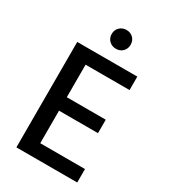

<svg xmlns="http://www.w3.org/2000/svg" viewBox="-210 -966 934 1063"><g transform="rotate(30 257.0 -434.0)"><path d="M320 -851Q337 -834 337 -808Q337 -782 320 -765Q303 -748 277 -748Q251 -748 233.5 -765Q216 -782 216 -808Q216 -834 233.5 -851Q251 -868 277 -868Q303 -868 320 -851ZM462 0H73V-674H457V-588H176V-380H425V-294H176V-86H462Z"/></g></svg>

Font: Hind Jalandhar Medium
Style: Regular
Weight: 500
Designer: Namrata Goyal
Foundry: Indian Type Foundry
Version: Version 0.702;PS 1.0;hotconv 1.0.81;makeotf.lib2.5.63406